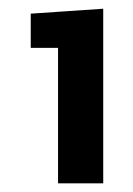

<svg xmlns="http://www.w3.org/2000/svg" viewBox="-20 -741 302 436"><path d="M214.4 -324.7H111.8V-632.3H49.8V-710L214.4 -721.2Z"/></svg>

Font: Roboto Avanza Slab
Style: Bold
Weight: 700
Designer: Google
Version: Version 1.100263; 2013; ttfautohint (v0.94.20-1c74) -l 8 -r 